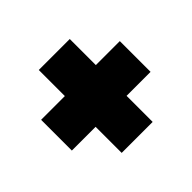

<svg xmlns="http://www.w3.org/2000/svg" viewBox="-97 -594 583 583"><g transform="rotate(-45 194.0 -303.0)"><path d="M127 -237H25V-369H127V-481H260V-369H363V-237H260V-125H127Z"/></g></svg>

Font: Readiness
Style: Bold
Weight: 700
Designer: Katatrad Team
Foundry: CadsonDemak
Version: Version 1.00;January 16, 2020;FontCreator 12.0.0.2550 64-bit